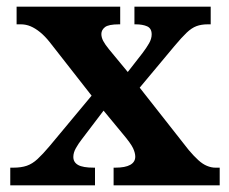

<svg xmlns="http://www.w3.org/2000/svg" viewBox="-20 -556 686 576"><path d="M10.8 0V-53H19.8Q43.8 -53 60.5 -58.8Q77.2 -64.6 92.6 -78.9Q108.1 -93.2 128.2 -117L254.8 -269L128.8 -430Q114.8 -447.6 100.3 -459.4Q85.8 -471.2 71.8 -477.1Q57.8 -483 42.8 -483H29.8V-536H340.6V-483H337.1Q305.5 -483 294.8 -474.5Q284.1 -466 284.1 -454Q284.1 -444 289.5 -433.4Q295 -422.8 307.1 -408L363.3 -340L407.7 -397Q419.3 -412.3 427.2 -426.1Q435 -439.8 435 -452.8Q435 -470.8 421.6 -476.9Q408.1 -483 386.8 -483H383.3V-536H612.1V-483H603.1Q584.1 -483 569.5 -477.6Q554.9 -472.2 539.9 -457.9Q525 -443.7 503.3 -417.8L399.1 -293L546.1 -106Q561.7 -87.6 574.9 -75.6Q588.1 -63.6 601.1 -58.3Q614.1 -53 626.1 -53H639.1V0H320.8V-53H325.8Q355.8 -53 370.8 -61.5Q385.8 -70 385.8 -86Q385.8 -97 379.2 -111.4Q372.5 -125.8 347.8 -155L290.7 -224.1L224.7 -137.2Q215.7 -125.7 207.9 -112Q200 -98.3 200 -85.2Q200 -69.2 214.3 -61.1Q228.5 -53 261.5 -53H265V0Z"/></svg>

Font: Noto Serif Malayalam
Style: Regular
Weight: 400
Designer: Indian type Foundry, Jelle Bosma, Monotype Design Team
Foundry: Monotype Imaging Inc.
Version: Version 2.103